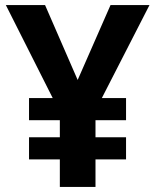

<svg xmlns="http://www.w3.org/2000/svg" viewBox="-20 -734 612 754"><path d="M285 -420 414 -714H567L380 -349H475V-262H355V-195H475V-108H355V0H215V-108H94V-195H215V-262H94V-349H187L3 -714H157Z"/></svg>

Font: Noto Sans Malayalam
Style: Regular
Weight: 400
Designer: Jelle Bosma - Monotype Design Team
Foundry: Monotype Imaging Inc.
Version: Version 2.103